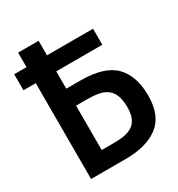

<svg xmlns="http://www.w3.org/2000/svg" viewBox="-163 -801 827 892"><g transform="rotate(-30 250.0 -355.0)"><path d="M0 -530V-616H66V-694H176V-616H423V-530H176V-437H252Q380 -437 435 -381Q490 -325 490 -219Q490 -112 427 -64Q364 -16 252 -16H66V-530ZM379 -221Q379 -259 369.5 -283.5Q360 -308 341.5 -322Q323 -336 296 -341Q269 -346 235 -346H176V-108H248Q278 -108 302 -113Q326 -118 343.5 -130.5Q361 -143 370 -165Q379 -187 379 -221Z"/></g></svg>

Font: D2Coding ligature
Style: Bold
Weight: 700
Monospace: yes
Designer: Yong-Rak Park; Jeong-Hwan Yoon; Sang-Min Lee;
Foundry: NHN Corporation
Version: Version 1.3.2; Build 20180524